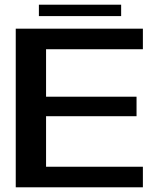

<svg xmlns="http://www.w3.org/2000/svg" viewBox="-20 -797 690 817"><path d="M47 0H588V-87.5H176V-302.5H561V-385.5H176V-587.5H588V-675H47ZM145.5 -728.5H495.5V-777H145.5Z"/></svg>

Font: Anybody SemiExpanded Medium
Style: Regular
Weight: 500
Width: 6
Version: Version 1.113;gftools[0.9.25]